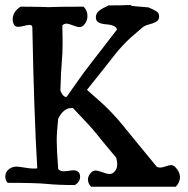

<svg xmlns="http://www.w3.org/2000/svg" viewBox="-20 -751 748 762"><path d="M108.4 -641.6Q108.4 -652.3 96.7 -652.3Q90.8 -652.3 75.7 -648.4Q60.5 -644.5 52.7 -644.5Q41 -644.5 36.1 -652.3Q30.3 -662.1 30.3 -673.8Q30.3 -704.1 61.5 -724.6Q89.8 -724.6 110.8 -724.1Q131.8 -723.6 142.6 -723.6Q153.3 -723.6 160.2 -723.1Q167 -722.7 170.4 -722.7Q173.8 -722.7 175.8 -722.7Q176.8 -722.7 186.5 -723.1Q196.3 -723.6 228.5 -724.1Q260.7 -724.6 311.5 -724.6Q327.1 -710 327.1 -687.5Q327.1 -665 311.5 -650.4Q304.7 -643.6 294.9 -643.6Q286.1 -643.6 269 -650.4Q252 -657.2 244.1 -657.2Q234.4 -657.2 227.5 -650.4Q227.5 -634.8 228 -612.3Q228.5 -589.8 228.5 -583Q228.5 -538.1 225.1 -502.9Q221.7 -467.8 219.7 -391.6Q229.5 -366.2 243.2 -366.2H244.1Q281.2 -418 290 -431.2Q298.8 -444.3 314.5 -465.3Q330.1 -486.3 336.4 -494.1Q342.8 -502 373.5 -542Q404.3 -582 444.3 -633.8Q440.4 -651.4 402.8 -654.3Q365.2 -657.2 361.3 -674.8Q360.4 -677.7 360.4 -681.6Q360.4 -698.2 373.5 -708.5Q386.7 -718.8 411.1 -729.5Q439.5 -729.5 460.9 -730Q482.4 -730.5 491.2 -731Q500 -731.4 501 -731.4H502Q502 -730.5 500 -730.5Q498 -730.5 498 -729.5Q498 -726.6 569.3 -721.7Q572.3 -720.7 581.1 -716.3Q589.8 -711.9 593.3 -710.4Q596.7 -709 602.1 -705.1Q607.4 -701.2 609.4 -696.8Q611.3 -692.4 611.3 -686.5V-683.6Q610.4 -669.9 599.1 -664.1Q587.9 -658.2 570.8 -653.8Q553.7 -649.4 544.9 -641.6Q513.7 -615.2 498.5 -601.6Q483.4 -587.9 464.8 -567.9Q446.3 -547.9 436 -534.2Q425.8 -520.5 392.1 -478.5Q358.4 -436.5 325.2 -394.5Q368.2 -356.4 387.2 -339.4Q406.2 -322.3 430.2 -296.4Q454.1 -270.5 465.3 -256.3Q476.6 -242.2 519 -190.4Q561.5 -138.7 602.5 -88.9Q609.4 -85.9 615.2 -85.9Q623 -85.9 637.7 -90.8Q652.3 -95.7 658.2 -95.7Q668 -95.7 674.8 -88.9Q694.3 -69.3 694.3 -46.9Q694.3 -28.3 677.7 -9.8H341.8Q329.1 -22.5 329.1 -38.1Q329.1 -53.7 341.8 -66.4Q349.6 -74.2 359.4 -74.2Q368.2 -74.2 386.7 -67.4Q405.3 -60.5 414.1 -60.5Q423.8 -60.5 430.7 -66.4Q445.3 -78.1 445.3 -99.6Q445.3 -107.4 441.4 -125Q409.2 -163.1 387.2 -189.9Q365.2 -216.8 357.9 -226.1Q350.6 -235.4 331.5 -256.3Q312.5 -277.3 269.5 -322.3H263.7Q232.4 -322.3 210.9 -280.3Q205.1 -225.6 205.1 -191.4Q205.1 -157.2 210.9 -80.1Q218.8 -71.3 233.4 -71.3Q240.2 -71.3 253.4 -73.2Q266.6 -75.2 272.5 -75.2Q288.1 -75.2 294.9 -63.5Q297.9 -57.6 297.9 -49.8Q297.9 -29.3 277.3 -16.6Q209 -16.6 167 -21Q125 -25.4 10.7 -25.4Q1 -35.2 1 -49.8Q1 -64.5 10.7 -75.2Q24.4 -89.8 45.9 -89.8Q54.7 -89.8 77.1 -85.9Q99.6 -82 112.3 -82Q123 -82 127.9 -83Q115.2 -293.9 108.4 -641.6Z"/></svg>

Font: LPEducational
Style: Medium
Weight: 500
Designer: Based on Essays1743, by John Stracke, which says:

Based on the typeface in a 1743 English translation of the essays of 
Version: Version 001.204